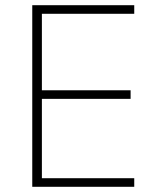

<svg xmlns="http://www.w3.org/2000/svg" viewBox="-20 -718 606 738"><path d="M104 0V-698H496V-665H141V-371H482V-338H141V-33H496V0Z"/></svg>

Font: IBM Plex Sans Hebrew ExtraLight
Style: Regular
Weight: 200
Designer: Mike Abbink, Paul van der Laan, Pieter van Rosmalen, Yanek Iontef
Foundry: Bold Monday
Version: Version 1.2